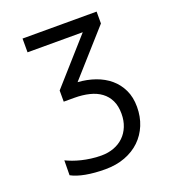

<svg xmlns="http://www.w3.org/2000/svg" viewBox="-140 -641 880 986"><g transform="rotate(-20 300.0 -148.0)"><path d="M285.2 -229Q335.9 -225.6 380.4 -210Q424.8 -194.3 457.8 -166.5Q490.7 -138.7 509.8 -98.6Q528.8 -58.6 528.8 -5.9Q528.8 47.9 510.3 93Q491.7 138.2 457.8 170.9Q423.8 203.6 375.5 221.9Q327.1 240.2 267.1 240.2Q207.5 240.2 160.4 231.4Q113.3 222.7 83 206.1L84 125Q100.1 132.8 120.6 140.4Q141.1 147.9 165 153.8Q189 159.7 216.1 163.3Q243.2 167 272 167Q309.6 167 340.8 155.3Q372.1 143.6 394.5 121.8Q417 100.1 429.4 69.1Q441.9 38.1 441.9 0Q441.9 -42 427.5 -72Q413.1 -102.1 386.7 -121.6Q360.4 -141.1 323.5 -150.1Q286.6 -159.2 242.2 -159.2H184.1V-220.2L397.9 -460.9H96.2V-536.1H501V-471.2Z"/></g></svg>

Font: WenQuanYi Micro Hei Mono
Style: Regular
Weight: 400
Foundry: Ascender Corporation
Version: Version 0.2.0-beta